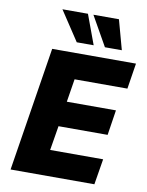

<svg xmlns="http://www.w3.org/2000/svg" viewBox="-99 -1003 824 1074"><g transform="rotate(10 312.5 -466.5)"><path d="M37 0 149 -705H625L602 -559H302L281 -428H560L538 -285H259L236 -146H537L513 0ZM438 -765 343 -933H488L534 -765ZM278 -765 167 -933H312L374 -765Z"/></g></svg>

Font: Nunito Sans 7pt SemiCondensed Black
Style: Italic
Weight: 900
Width: 4
Italic angle: -9°
Designer: Vernon Adams
Foundry: Vernon Adams
Version: Version 3.101;gftools[0.9.27]